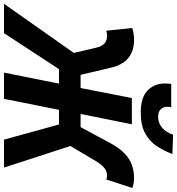

<svg xmlns="http://www.w3.org/2000/svg" viewBox="-16 -920 902 979"><g transform="rotate(90 435.5 -431.0)"><path d="M-34 0 216.3 -356 190.5 -466.8Q182.9 -499.9 167.6 -512.6Q152.3 -525.2 130.9 -525.2Q122 -525.2 115.5 -524.4Q109.1 -523.6 103.1 -521.6L89.2 -654.1Q104.1 -658.6 118.8 -660.8Q133.5 -663.1 151.1 -663.1Q204.9 -663.1 241.4 -634.4Q277.9 -605.8 292.3 -542.7L328 -390.4H395.3L446.4 -651.8H580.2L527.5 -390.4H594.7L676.7 -542.7Q703.1 -590.9 731.4 -616.9Q759.7 -642.9 790.6 -653Q821.6 -663.1 853.9 -663.1Q867.9 -663.1 881.5 -660.8Q895.2 -658.6 905 -654.1L861.7 -521.6Q857.7 -523.6 852.9 -524.4Q848 -525.2 840.4 -525.2Q828.2 -525.2 816.6 -520Q805 -514.7 793 -502.4Q781 -490.2 767.3 -467.1L690.9 -338.5L800.9 0H658.5L581.2 -280.3H506.6L450.5 0H316.7L372.8 -280.3H299L115.7 0ZM518.8 -697.2Q443.8 -697.2 408 -731.9Q372.2 -766.7 372.2 -819.9Q372.2 -826.7 372.7 -835.1Q373.2 -843.5 374.2 -852.5H492.9Q491.9 -845.1 491.4 -841Q490.9 -837 490.9 -831.8Q490.9 -812.8 503.2 -799.3Q515.5 -785.8 542.6 -785.8Q574.2 -785.8 597.3 -805.6Q620.4 -825.4 633.4 -862.1L731.9 -858.5Q715.3 -814.1 690.7 -777.5Q666.1 -740.9 625.4 -719.1Q584.6 -697.2 518.8 -697.2Z"/></g></svg>

Font: Source Sans 3 VF
Style: Italic
Weight: 200
Italic angle: -11°
Designer: Paul D. Hunt
Foundry: Adobe Systems Incorporated
Version: Version 3.042;hotconv 1.0.118;makeotfexe 2.5.65603